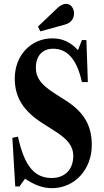

<svg xmlns="http://www.w3.org/2000/svg" viewBox="-20 -972 541 1001"><path d="M190 -808.5 317.5 -843.5C353 -853 366 -877.5 366 -902C366 -928.5 349.5 -952 325 -952C312 -952 297 -946 280.5 -931L178 -833.5ZM251.5 9C368.5 9 458.5 -88 458.5 -215.5C458.5 -315.5 420 -385 326 -446L263.5 -486C193 -531.5 167 -567.5 167 -618.5C167 -680.5 201 -718 257 -718C332.5 -718 381.5 -660.5 407 -544H438L430.5 -763H407L386.5 -710.5C348 -752.5 305.5 -772 253 -772C141.5 -772 57 -683.5 57 -563C57 -463.5 102 -392.5 205 -327.5L268.5 -287C336 -244 362 -207 362 -159.5C362 -88 318 -44 249.5 -44C158 -44 107 -108.5 73.5 -259.5L44.5 -253.5L59.5 0H81.5L110.5 -40.5C161 -6.5 203.5 9 251.5 9Z"/></svg>

Font: Libre Caslon Condensed SemiBold
Style: Regular
Weight: 600
Designer: Pablo Impallari, Rodrigo Fuenzalida, Katja Schimmel, Ertekin Erdin
Foundry: Pablo Impallari, Rodrigo Fuenzalida
Version: Version 2.000;gftools[0.9.33]